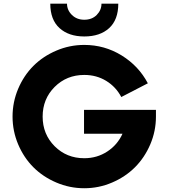

<svg xmlns="http://www.w3.org/2000/svg" viewBox="-20 -1001 905 1031"><path d="M432.6 -805.2Q349.1 -805.2 299.6 -850.1Q250 -895 250 -981.4H339.8Q339.8 -946.8 366 -920.9Q392.1 -895 432.6 -895Q474.1 -895 499.5 -920.9Q524.9 -946.8 524.9 -981.4H615.2Q615.2 -895 566.2 -850.1Q517.1 -805.2 432.6 -805.2ZM431.2 -411.1H817.4V-375Q817.4 -296.9 786.9 -225.6Q756.3 -154.3 704.8 -102.8Q653.3 -51.3 582 -20.8Q510.7 9.8 432.6 9.8Q354 9.8 282.5 -20.8Q210.9 -51.3 159.4 -102.8Q107.9 -154.3 77.6 -225.6Q47.4 -296.9 47.4 -375Q47.4 -453.1 77.6 -524.4Q107.9 -595.7 159.4 -647.2Q210.9 -698.7 282.5 -729.2Q354 -759.8 432.6 -759.8Q541.5 -759.8 633.1 -703.4Q724.6 -647 773.9 -553.7L631.3 -480Q602.5 -534.7 550.3 -566.7Q498 -598.6 432.6 -598.6Q337.9 -598.6 273.4 -534.2Q209 -469.7 209 -375Q209 -280.3 273.4 -215.8Q337.9 -151.4 432.6 -151.4Q501 -151.4 555.9 -187.3Q610.8 -223.1 637.7 -282.7H431.2Z"/></svg>

Font: Now
Style: Bold
Weight: 700
Designer: Alfredo Marco Pradil
Foundry: Alfredo Marco Pradil
Version: Version 1.002;PS 001.002;hotconv 1.0.88;makeotf.lib2.5.64775